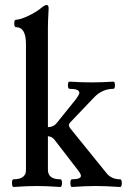

<svg xmlns="http://www.w3.org/2000/svg" viewBox="-20 -745 508 769"><path d="M34.2 3.9Q28.3 3.9 28.1 -11.5Q27.8 -26.9 34.2 -26.9Q84 -26.9 84 -64V-568.8Q84 -636.2 43.9 -636.2Q37.1 -636.2 37.1 -651.1Q37.1 -666 43.9 -666Q61 -666 94.2 -681.9Q127.4 -697.8 147 -714.8Q160.2 -725.1 167 -725.1Q174.8 -725.1 174.8 -710.9Q171.9 -658.2 171.9 -636.2V-235.8Q194.3 -235.8 207 -252L285.2 -349.1Q297.9 -367.2 297.9 -373Q297.9 -389.2 258.8 -389.2Q252 -389.2 252 -403.6Q252 -418 258.8 -418Q308.6 -415 347.2 -415Q384.3 -415 434.1 -418Q440.4 -418 440.4 -403.6Q440.4 -389.2 434.1 -389.2Q389.6 -389.2 356.9 -355L263.2 -256.8Q258.3 -252.9 255.9 -245.1Q255.9 -237.8 262.2 -230L407.2 -50.8Q426.8 -26.9 460.9 -26.9Q467.8 -26.9 467.8 -11.5Q467.8 3.9 460.9 3.9Q400.9 0 363.8 0Q325.2 0 268.1 3.9Q262.2 3.9 262 -11.5Q261.7 -26.9 268.1 -26.9Q304.2 -26.9 304.2 -41Q304.2 -48.3 291 -64.9L199.2 -184.1Q187.5 -199.2 171.9 -199.2V-64.9Q171.9 -26.9 221.2 -26.9Q228.5 -26.9 228.3 -11.5Q228 3.9 221.2 3.9Q166.5 0 127.9 0Q90.3 0 34.2 3.9Z"/></svg>

Font: Junicode SmCond Medium
Style: Regular
Weight: 500
Width: 4
Designer: Peter S. Baker
Version: Version 2.206